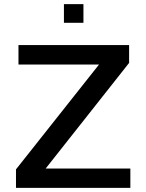

<svg xmlns="http://www.w3.org/2000/svg" viewBox="-20 -905 702 925"><path d="M57 0V-89L457 -594H69V-688H602V-602L200 -93H608V0ZM288 -795V-885H382V-795Z"/></svg>

Font: Saira SemiExpanded Medium
Style: Regular
Weight: 500
Width: 6
Designer: Hector Gatti with collaboration of the Omnibus-Type team
Foundry: Omnibus-Type
Version: Version 1.101